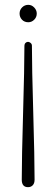

<svg xmlns="http://www.w3.org/2000/svg" viewBox="-20 -768 233 794"><path d="M123 -25Q123 -10 115.5 -2Q108 6 96 6Q70 6 70 -25Q70 -115 75.5 -302Q81 -489 81 -579Q81 -586 85.5 -590.5Q90 -595 96 -595Q101 -595 106.5 -590.5Q112 -586 112 -579Q112 -489 117.5 -302Q123 -115 123 -25ZM97 -676Q81 -676 71 -686.5Q61 -697 61 -712Q61 -727 71.5 -737.5Q82 -748 97 -748Q111 -748 121.5 -737Q132 -726 132 -712Q132 -697 121.5 -686.5Q111 -676 97 -676Z"/></svg>

Font: Dosis
Style: ExtraLight
Weight: 250
Designer: Edgar Tolentino, Pablo Impallari, Igino Marini
Foundry: Edgar Tolentino, Pablo Impallari, Igino Marini
Version: Version 1.007